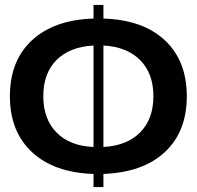

<svg xmlns="http://www.w3.org/2000/svg" viewBox="-20 -756 795 776"><path d="M358 -162V-572Q262 -567 208.5 -513.5Q155 -460 155 -367Q155 -275 208.5 -220.5Q262 -166 358 -162ZM358 -681V-736H398V-681Q558 -676 646.5 -593Q735 -510 735 -367Q735 -224 646.5 -141.5Q558 -59 398 -53V0H358V-53Q199 -58 109.5 -141Q20 -224 20 -367Q20 -511 109.5 -593.5Q199 -676 358 -681ZM600 -367Q600 -459 546.5 -513Q493 -567 398 -572V-162Q493 -167 546.5 -221Q600 -275 600 -367Z"/></svg>

Font: Non Bureau Medium
Style: Regular
Weight: 500
Designer: Jona Saucedo
Foundry: Non Foundry
Version: Version 1.000; ttfautohint (v1.8.4)